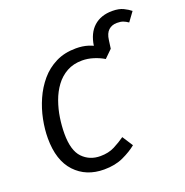

<svg xmlns="http://www.w3.org/2000/svg" viewBox="-147 -964 1065 1108"><g transform="rotate(-20 386.0 -410.0)"><path d="M579 -630 492 -665 493 -679Q504 -754 547.5 -793Q591 -832 661 -832Q702 -832 728.5 -819Q755 -806 772 -792L731 -736Q715 -747 700.5 -752.5Q686 -758 663 -758Q632 -758 611.5 -739.5Q591 -721 586 -681ZM390 -701Q431 -701 464.5 -690.5Q498 -680 520 -663Q537 -661 551.5 -651.5Q566 -642 579 -630L532 -584Q504 -601 469 -612Q434 -623 400 -623Q346 -623 305.5 -600.5Q265 -578 237 -540Q209 -502 192 -454.5Q175 -407 167.5 -357Q160 -307 160 -260Q160 -157 203 -112.5Q246 -68 312 -68Q362 -68 399 -87Q436 -106 467 -128L509 -63Q475 -35 424.5 -11.5Q374 12 306 12Q196 12 128.5 -60Q61 -132 61 -268Q61 -323 73 -383Q85 -443 110 -499.5Q135 -556 173.5 -601.5Q212 -647 266 -674Q320 -701 390 -701Z"/></g></svg>

Font: Fira Sans Variable
Style: Italic
Weight: 397
Italic angle: -8°
Designer: Carrois Corporate & Edenspiekermann AG
Foundry: Carrois Corporate GbR & Edenspiekermann AG
Version: Version 4.202